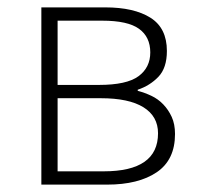

<svg xmlns="http://www.w3.org/2000/svg" viewBox="-20 -500 536 520"><path d="M92 0V-480H265Q343 -480 387.5 -452Q432 -424 432 -362Q432 -316 409 -292Q386 -268 353 -257V-254Q372 -249 390 -240.5Q408 -232 422 -217.5Q436 -203 445 -183.5Q454 -164 454 -137Q454 -67 404.5 -33.5Q355 0 270 0ZM136 -270H248Q323 -270 355 -293.5Q387 -317 387 -358Q387 -400 356.5 -422Q326 -444 257 -444H136ZM136 -36H261Q408 -36 408 -139Q408 -185 368.5 -209.5Q329 -234 253 -234H136Z"/></svg>

Font: CV Source Sans Light
Style: Regular
Weight: 300
Designer: Paul D. Hunt
Foundry: Adobe Systems Incorporated
Version: Version 3.001